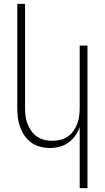

<svg xmlns="http://www.w3.org/2000/svg" viewBox="-20 -755 540 990"><path d="M391 215V-100Q383 -76 368 -55Q353 -34 332.5 -19.5Q312 -5 287.5 1.5Q263 8 238 8Q212 8 187 1.5Q162 -5 141.5 -19.5Q121 -34 106.5 -55.5Q92 -77 83.5 -100.5Q75 -124 72 -149.5Q69 -175 69 -200V-735H109V-200Q109 -179 111.5 -158Q114 -137 121.5 -117.5Q129 -98 141 -80.5Q153 -63 170.5 -51Q188 -39 208.5 -34Q229 -29 250 -29Q271 -29 291.5 -34Q312 -39 329.5 -51Q347 -63 359 -80.5Q371 -98 378.5 -117.5Q386 -137 388.5 -158Q391 -179 391 -200V-520H431V215Z"/></svg>

Font: Iosevka Term Curly Extralight
Style: Regular
Weight: 200
Designer: Belleve Invis
Foundry: Belleve Invis
Version: Version 32.3.0